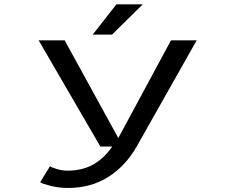

<svg xmlns="http://www.w3.org/2000/svg" viewBox="-20 -690 1090 904"><path d="M416.5 -527 528 -669.5H652L507.5 -527ZM284.5 -500 537 -40 785 -500H906L623.5 0Q572.5 90 490.8 142.5Q409 195 298.5 195Q257.5 195 218 185Q178.5 175 169 168L215.5 92.5Q225 99.5 249.5 106.5Q274 113.5 299 113.5Q365 113.5 416.2 86Q467.5 58.5 508.5 0H452.5L162 -500Z"/></svg>

Font: League Mono Extended
Style: Regular
Weight: 400
Width: 9
Designer: Tyler Finck
Foundry: The League of Moveable Type / Tyler Finck
Version: Version 2.210